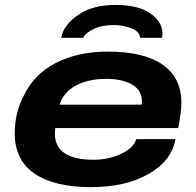

<svg xmlns="http://www.w3.org/2000/svg" viewBox="-20 -749 799 781"><path d="M449.2 -729Q543 -729 592 -694.1Q641.1 -659.2 641.1 -611.8Q641.1 -606.9 639.2 -595.2H549.8Q549.3 -618.7 516.6 -632.8Q483.9 -647 443.8 -647Q392.6 -647 359.6 -630.6Q326.7 -614.3 318.8 -595.2H229Q238.3 -647 297.4 -688Q356.4 -729 449.2 -729ZM349.1 12.2Q201.7 12.2 120.8 -42.5Q40 -97.2 40 -207Q40 -290 76.2 -358.9Q117.7 -447.3 207.5 -493.2Q297.4 -539.1 418 -539.1Q564.9 -539.1 641.4 -486.1Q717.8 -433.1 717.8 -331.1Q717.8 -295.4 705.1 -228H205.1Q203.1 -214.4 203.1 -207Q203.1 -99.1 360.8 -99.1Q395 -99.1 430.4 -107.9Q465.8 -116.7 496.1 -136.5Q526.4 -156.2 534.2 -183.1H693.8Q678.7 -95.7 585 -41.7Q491.2 12.2 349.1 12.2ZM222.2 -323.2H556.2Q557.1 -328.1 557.1 -337.9Q557.1 -381.8 517.3 -405Q477.5 -428.2 413.1 -428.2Q337.9 -428.2 287.6 -400.4Q237.3 -372.6 222.2 -323.2Z"/></svg>

Font: Archivo Expanded
Style: Bold Italic
Weight: 700
Width: 7
Italic angle: -10°
Designer: Hector Gatti
Foundry: Omnibus-Type
Version: Version 2.001